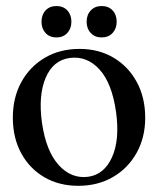

<svg xmlns="http://www.w3.org/2000/svg" viewBox="-20 -606 524 636"><path d="M243.5 -444Q307 -444 356 -415Q405 -386 433 -334.5Q461 -283 461 -216Q461 -150.5 432.5 -99.5Q404 -48.5 354 -19.5Q304 9.5 239.5 9.5Q175.5 9.5 126.8 -19Q78 -47.5 50.2 -98.5Q22.5 -149.5 22.5 -216.5Q22.5 -282.5 50.5 -333.8Q78.5 -385 128.2 -414.5Q178 -444 243.5 -444ZM272.5 -20.5Q325.5 -28 351.2 -85.5Q377 -143 364.5 -234.5Q351 -330.5 309.5 -376Q268 -421.5 211 -414Q156 -406.5 131.2 -348.2Q106.5 -290 119 -199.5Q132.5 -105.5 174.5 -59.2Q216.5 -13 272.5 -20.5ZM167 -482Q144.5 -482 131 -496.5Q117.5 -511 117.5 -534Q117.5 -557 131 -571.5Q144.5 -586 167 -586Q189.5 -586 203 -571.5Q216.5 -557 216.5 -534Q216.5 -511.5 203 -496.8Q189.5 -482 167 -482ZM316.5 -482Q294.5 -482 280.8 -496.5Q267 -511 267 -534Q267 -557 280.8 -571.5Q294.5 -586 316.5 -586Q339.5 -586 353 -571.5Q366.5 -557 366.5 -534Q366.5 -511.5 353 -496.8Q339.5 -482 316.5 -482Z"/></svg>

Font: Fraunces 144pt S050
Style: Regular
Weight: 400
Version: Version 1.000; ttfautohint (v1.8.3)